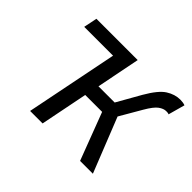

<svg xmlns="http://www.w3.org/2000/svg" viewBox="-115 -664 833 833"><g transform="rotate(45 301.0 -248.0)"><path d="M289.7 -486.1 237.2 -424H53.4L66 -486.1ZM145.4 0 242.8 -486.1H319.4L279.6 -285.3H379L440.7 -394.1Q476.5 -456.1 507.6 -475.8Q538.7 -495.6 572.2 -495.6Q589 -495.6 601.7 -490.8L580.5 -414.3Q576.5 -416.3 572.8 -416.6Q569 -417 563.6 -417Q547.8 -417 529.9 -404.1Q512.1 -391.3 488.3 -350.2L430.8 -251.3L530.6 0H452L369.2 -218.1H265.5L222 0Z"/></g></svg>

Font: Source Sans 3 VF
Style: Italic
Weight: 200
Italic angle: -11°
Designer: Paul D. Hunt
Foundry: Adobe Systems Incorporated
Version: Version 3.042;hotconv 1.0.118;makeotfexe 2.5.65603